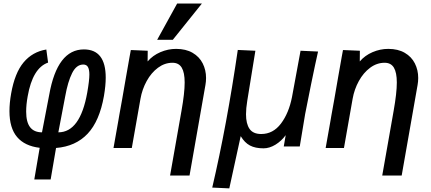

<svg xmlns="http://www.w3.org/2000/svg" viewBox="-20 -837 2440 1086"><path d="M204.5 -1Q120 -11 76.8 -61.8Q33.5 -112.5 33.5 -208.5Q33.5 -254.5 43 -308Q63.5 -424.5 113.5 -484.2Q163.5 -544 242 -557L252 -483Q164.5 -452.5 136.5 -292Q128 -245.5 128 -206Q128 -146 150.5 -117.2Q173 -88.5 217.5 -88.5L258.5 -301.5Q304 -557.5 454.5 -557.5Q578 -557.5 578 -398Q578 -353.5 568 -294.5Q543 -152 475.5 -80.5Q408 -9 297 0L266.5 178H174ZM473.5 -313.5Q485.5 -382 485.5 -415.5Q485.5 -443.5 477.5 -457.8Q469.5 -472 451 -472Q412 -472 387.8 -423.2Q363.5 -374.5 349 -293L310 -88.5Q433.5 -88.5 473.5 -313.5Z M1024.5 -370.5Q1024.5 -426.5 1008 -454.2Q991.5 -482 955.5 -482Q911.5 -482 873.5 -453.8Q835.5 -425.5 809.8 -378.8Q784 -332 774.5 -278L725.5 0H622L649.5 -155L654.5 -184.5L671 -276Q681.5 -338 692.5 -400Q703.5 -462 713 -516Q717.5 -539 720 -554L815.5 -550L815 -489.5Q844 -523.5 887.2 -542Q930.5 -560.5 976 -560.5Q1031.5 -560.5 1069.5 -538.2Q1107.5 -516 1126.5 -478.5Q1145.5 -441 1145.5 -396Q1145.5 -375.5 1142 -356.5L1052 156H942L1006.5 -210Q1024.5 -311 1024.5 -370.5ZM869 -612 982 -817H1122L957.5 -612Z M1325 -554.5 1424.5 -550 1378.5 -266.5Q1371.5 -223.5 1371.5 -190.5Q1371.5 -137 1391.5 -108Q1411.5 -79 1457.5 -79Q1524.5 -79 1569 -137.8Q1613.5 -196.5 1631.5 -287.5L1680 -550L1779 -545.5Q1764 -479.5 1740 -362.5Q1716 -245.5 1706 -192L1675.5 -8.5H1585L1596 -72.5Q1571.5 -39 1537.8 -18.5Q1504 2 1470.5 2Q1424 2 1393.8 -14Q1363.5 -30 1341.5 -67L1277 228.5L1180.5 224Q1263 -128.5 1325 -554.5Z M2224.5 -370.5Q2224.5 -426.5 2208 -454.2Q2191.5 -482 2155.5 -482Q2111.5 -482 2073.5 -453.8Q2035.5 -425.5 2009.8 -378.8Q1984 -332 1974.5 -278L1925.5 0H1822L1849.5 -155L1854.5 -184.5L1871 -276Q1881.5 -338 1892.5 -400Q1903.5 -462 1913 -516Q1917.5 -539 1920 -554L2015.5 -550L2015 -489.5Q2044 -523.5 2087.2 -542Q2130.5 -560.5 2176 -560.5Q2231.5 -560.5 2269.5 -538.2Q2307.5 -516 2326.5 -478.5Q2345.5 -441 2345.5 -396Q2345.5 -375.5 2342 -356.5L2252 156H2142L2206.5 -210Q2224.5 -311 2224.5 -370.5Z"/></svg>

Font: JuliaMono SemiBoldItalic
Style: Regular
Weight: 600
Italic angle: -9°
Monospace: yes
Designer: cormullion
Foundry: corm
Version: Version 0.049; ttfautohint (v1.8.4)